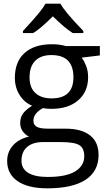

<svg xmlns="http://www.w3.org/2000/svg" viewBox="-20 -786 588 1046"><path d="M524 -535V-484L425 -472Q438 -455 449 -427.5Q460 -400 460 -365Q460 -287 406.5 -240Q353 -193 259 -193Q235 -193 214 -197Q162 -169 162 -128Q162 -106 180 -95.5Q198 -85 242 -85H337Q424 -85 470.5 -48.5Q517 -12 517 58Q517 147 446 193.5Q375 240 238 240Q133 240 76 201Q19 162 19 91Q19 42 50.5 6.5Q82 -29 138 -42Q118 -51 104 -70.5Q90 -90 90 -116Q90 -146 105.5 -167.5Q121 -189 155 -210Q113 -227 87 -268Q61 -309 61 -362Q61 -450 114 -497.5Q167 -545 263 -545Q305 -545 339 -535ZM97 90Q97 133 133.5 155.5Q170 178 239 178Q341 178 390 147.5Q439 117 439 65Q439 21 412 4.5Q385 -12 311 -12H214Q159 -12 128 14.5Q97 41 97 90ZM141 -364Q141 -308 173 -279Q205 -250 261 -250Q380 -250 380 -365Q380 -486 260 -486Q203 -486 172 -455Q141 -424 141 -364ZM105 -617Q167 -684 192 -715Q217 -746 228 -766H309Q320 -746 346.5 -713.5Q373 -681 434 -617V-606H376Q333 -633 268 -697Q202 -631 161 -606H105Z"/></svg>

Font: Stephens Clock
Style: Regular
Weight: 400
Designer: Peter Wiegel (catfonts.de) with slight modifications by DT1.org
Version: Version 0.9.1